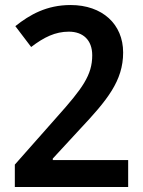

<svg xmlns="http://www.w3.org/2000/svg" viewBox="-20 -810 569 764"><path d="M39 -66H490V-173H190V-179L298 -296C406 -411 470 -488 470 -601C470 -714 387 -790 261 -790C166 -790 99 -752 41 -706L104 -623C155 -662 200 -684 254 -684C310 -684 347 -651 347 -590C347 -511 308 -458 207 -345L39 -155Z"/></svg>

Font: Noto Sans Malayalam UI SemiCondensed SemiBold
Style: Regular
Weight: 600
Width: 4
Designer: Jelle Bosma - Monotype Design Team
Foundry: Monotype Imaging Inc.
Version: Version 2.104